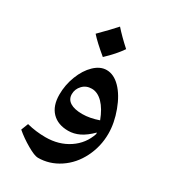

<svg xmlns="http://www.w3.org/2000/svg" viewBox="-219 -786 1023 1148"><g transform="rotate(30 292.0 -212.5)"><path d="M523.9 -85Q523.9 3.4 484.9 81.5Q445.8 159.7 377.4 204.8Q309.1 250 230 250Q206.5 250 154.1 219.7Q101.6 189.5 60.1 153.8L79.1 105Q142.1 121.1 208 121.1Q299.8 121.1 368.2 75.4Q436.5 29.8 461.9 -47.9L460.9 -52.7V-57.1Q419.9 -16.1 382.3 2Q344.7 20 306.2 20Q234.4 20 193.6 -22.2Q152.8 -64.5 152.8 -142.1Q152.8 -208.5 177 -271Q201.2 -333.5 241.2 -371.8Q281.2 -410.2 325.2 -410.2Q375.5 -410.2 419.9 -364.7Q464.4 -319.3 494.1 -239.3Q523.9 -159.2 523.9 -85ZM329.1 -108.9Q380.9 -108.9 440.9 -129.9Q416 -196.3 380.4 -232.7Q344.7 -269 304.2 -269Q265.6 -269 240.7 -242.7Q215.8 -216.3 215.8 -181.2Q215.8 -146 245.1 -127.4Q274.4 -108.9 329.1 -108.9ZM362.8 -576.2Q327.1 -523.4 265.6 -465.8Q192.4 -526.4 158.7 -564.9Q229.5 -635.7 263.7 -674.8Q304.2 -628.9 362.8 -576.2Z"/></g></svg>

Font: Sahl Naskh
Style: Bold
Weight: 700
Designer: Pascal Zoghbi
Version: Version 1.001